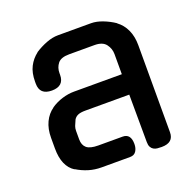

<svg xmlns="http://www.w3.org/2000/svg" viewBox="-111 -714 832 831"><g transform="rotate(-20 305.0 -298.0)"><path d="M222 0Q191 0 163 -8.5Q135 -17 109 -33V-32Q60 -63 60 -146V-195Q60 -236 74.5 -266.5Q89 -297 115 -315H114Q139 -332 167 -340.5Q195 -349 221 -349H442V-442Q442 -467 426.5 -487.5Q411 -508 374 -508H257Q219 -508 204.5 -489.5Q190 -471 190 -446V-438Q190 -386 134 -386Q78 -386 78 -438V-447Q78 -488 92.5 -516Q107 -544 132 -563H131Q157 -580 185.5 -591Q214 -602 240 -602H392Q417 -602 445.5 -591Q474 -580 499 -563H498Q524 -544 538 -513.5Q552 -483 552 -443V-42Q552 6 497 6Q486 6 476.5 5Q467 4 459.5 -0.5Q452 -5 447.5 -13.5Q443 -22 443 -36L442 -255H240Q218 -255 206 -250Q194 -245 187 -234Q179 -217 175.5 -207.5Q172 -198 172 -186V-147Q172 -121 187.5 -107.5Q203 -94 241 -94H353Q390 -94 390 -47Q390 -27 381 -13.5Q372 0 353 0Z"/></g></svg>

Font: Gugi
Style: Regular
Weight: 400
Designer: HBKIM, TJKIM
Foundry: TAE System & Typefaces Co.
Version: Version 3.00